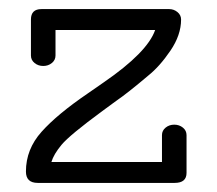

<svg xmlns="http://www.w3.org/2000/svg" viewBox="-20 -402 476 422"><path d="M390 -105V-22Q390 0 364 0H63Q37 0 37 -25Q37 -74 71.5 -112.5Q106 -151 172 -196L208 -221Q304 -287 321 -336H102V-280Q102 -270 94 -263.5Q86 -257 75 -257Q64 -257 56 -263.5Q48 -270 48 -280V-359Q48 -382 71 -382H352Q362 -382 370 -375.5Q378 -369 378 -359Q378 -325 354.5 -290.5Q331 -256 306 -236Q260 -197 235 -180L205 -158Q133 -105 115.5 -84Q98 -63 93 -46H336V-105Q336 -115 344 -121.5Q352 -128 363 -128Q374 -128 382 -121.5Q390 -115 390 -105Z"/></svg>

Font: Flamenco
Style: Regular
Weight: 400
Designer: Luciano Vergara
Foundry: Luciano Vergara
Version: Version 1.003